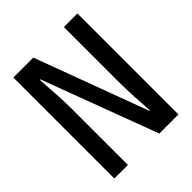

<svg xmlns="http://www.w3.org/2000/svg" viewBox="-198 -837 960 960"><g transform="rotate(-45 281.5 -357.0)"><path d="M55 0H151V-395C151 -461 145 -537 140 -612H144L373 0H508V-714H412V-329C412 -261 417 -181 422 -116H418L196 -714H55Z"/></g></svg>

Font: Noto Sans Mono SemiCondensed Medium
Style: Regular
Weight: 500
Width: 4
Designer: Monotype Design Team
Foundry: Monotype Imaging Inc.
Version: Version 2.014